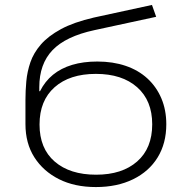

<svg xmlns="http://www.w3.org/2000/svg" viewBox="-20 -749 776 777"><path d="M368 8Q282 8 218.5 -24Q155 -56 119 -112.5Q83 -169 83 -247V-345Q83 -381 86.5 -420Q90 -459 103 -497Q116 -535 145.5 -569Q175 -603 226.5 -631Q278 -659 360 -678L595 -729L612 -681L362 -627Q246 -602 192.5 -546Q139 -490 139 -396V-380H142Q162 -420 194.5 -446.5Q227 -473 272 -486.5Q317 -500 374 -500Q437 -500 488.5 -482.5Q540 -465 576.5 -431.5Q613 -398 633 -351Q653 -304 653 -246Q653 -169 618 -112Q583 -55 518.5 -23.5Q454 8 368 8ZM369 -42Q474 -42 535 -95.5Q596 -149 596 -246Q596 -342 535 -396Q474 -450 368 -450Q262 -450 201 -396Q140 -342 140 -245Q140 -148 201.5 -95Q263 -42 369 -42Z"/></svg>

Font: Nunito Sans 7pt Expanded ExtraLight
Style: Regular
Weight: 250
Width: 7
Designer: Vernon Adams
Foundry: Vernon Adams
Version: Version 3.101;gftools[0.9.27]